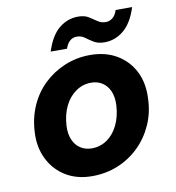

<svg xmlns="http://www.w3.org/2000/svg" viewBox="-80 -763 775 847"><g transform="rotate(-10 308.0 -340.0)"><path d="M266 12Q198 12 148 -18.5Q98 -49 71.5 -102.5Q45 -156 49 -223Q52 -286 75.5 -339.5Q99 -393 139.5 -432Q180 -471 233.5 -493.5Q287 -516 348 -516Q417 -516 467.5 -486Q518 -456 544.5 -403.5Q571 -351 567 -281Q565 -219 541 -165.5Q517 -112 476 -72Q435 -32 381.5 -10Q328 12 266 12ZM285 -109Q323 -109 353.5 -130Q384 -151 402.5 -189Q421 -227 424 -276Q426 -315 414.5 -341Q403 -367 381.5 -381Q360 -395 331 -395Q294 -395 263 -373.5Q232 -352 213.5 -314.5Q195 -277 192 -227Q190 -190 201.5 -163.5Q213 -137 235 -123Q257 -109 285 -109ZM180 -561Q202 -630 240 -661Q278 -692 325 -692Q354 -692 372.5 -680.5Q391 -669 406.5 -658Q422 -647 443 -647Q459 -647 473 -658Q487 -669 494 -692H568Q546 -623 507.5 -591.5Q469 -560 422 -560Q393 -560 374 -571.5Q355 -583 340 -594.5Q325 -606 304 -606Q287 -606 274 -595Q261 -584 253 -561Z"/></g></svg>

Font: DM Sans ExtraBold
Style: Italic
Weight: 800
Italic angle: -10°
Designer: Colophon Foundry, Jonny Pinhorn
Foundry: Colophon Foundry
Version: Version 4.004;gftools[0.9.30]